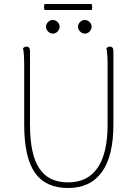

<svg xmlns="http://www.w3.org/2000/svg" viewBox="-20 -928 682 960"><path d="M547 -673V-304Q547 -148 489.5 -68Q432 12 320 12Q208 12 154.5 -64.5Q101 -141 101 -304V-600Q101 -630 99.5 -652.5Q98 -675 95 -687Q98 -690 102 -692.5Q106 -695 113 -695Q121 -695 125.5 -689.5Q130 -684 130 -673V-304Q130 -156 176.5 -86Q223 -16 320 -16Q418 -16 468 -89Q518 -162 518 -304V-600Q518 -630 516.5 -652.5Q515 -675 512 -687Q515 -690 519 -692.5Q523 -695 530 -695Q538 -695 542.5 -689.5Q547 -684 547 -673ZM244 -760Q231 -760 220.5 -770.5Q210 -781 210 -794Q210 -808 220.5 -818Q231 -828 244 -828Q258 -828 268 -818Q278 -808 278 -794Q278 -781 268 -770.5Q258 -760 244 -760ZM404 -760Q391 -760 380.5 -770.5Q370 -781 370 -794Q370 -808 380.5 -818Q391 -828 404 -828Q418 -828 428 -818Q438 -808 438 -794Q438 -781 428 -770.5Q418 -760 404 -760ZM203 -908H438Q444 -893 438 -878H203Q197 -893 203 -908Z"/></svg>

Font: Arima Thin
Style: Regular
Weight: 100
Designer: Joana Correia and Natanael Gama
Foundry: NDISCOVER
Version: Version 1.101;gftools[0.9.23]